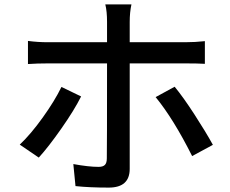

<svg xmlns="http://www.w3.org/2000/svg" viewBox="-20 -812 1040 868"><path d="M257.8 -418.9 346.7 -376Q315.4 -313.5 256.8 -230Q198.2 -146.5 155.3 -99.6L69.3 -158.2Q119.1 -205.1 173.3 -280.8Q227.5 -356.4 257.8 -418.9ZM818.4 -525.4H566.4V-48.8Q566.4 36.1 471.7 36.1Q383.8 36.1 321.3 29.3L311.5 -70.3Q380.9 -57.6 425.8 -57.6Q445.3 -57.6 454.1 -66.4Q462.9 -75.2 462.9 -95.7Q463.9 -142.6 463.9 -521.5V-525.4H197.3Q148.4 -525.4 106.4 -522.5V-627Q150.4 -621.1 196.3 -621.1H463.9V-713.9Q463.9 -760.7 456.1 -792H574.2Q566.4 -755.9 566.4 -712.9V-621.1H817.4Q862.3 -621.1 906.2 -626V-523.4Q877 -525.4 818.4 -525.4ZM683.6 -373 769.5 -419.9Q807.6 -374 858.9 -294.9Q910.2 -215.8 942.4 -157.2L848.6 -106.4Q763.7 -275.4 683.6 -373Z"/></svg>

Font: Gen Shin Gothic Monospace Medium
Style: Regular
Weight: 500
Designer: [Source Han Sans]
Ryoko NISHIZUKA  (kana & ideographs); Paul D. Hunt (Latin, Greek & Cyrillic); Wenlong ZHANG  (bopomofo
Version: Version 1.002.20150607